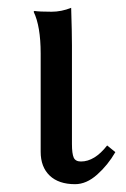

<svg xmlns="http://www.w3.org/2000/svg" viewBox="-20 -459 322 491"><path d="M84 -322Q84 -392 66 -429L68 -431Q80 -429 112 -429Q137 -429 162 -439Q164 -375 164 -343V-91Q164 -66 168.5 -56Q173 -46 187 -46Q222 -46 254 -87L275 -70Q256 -37 228.5 -12.5Q201 12 172 12Q130 12 107 -10Q84 -32 84 -71Z"/></svg>

Font: Libertinus Sans
Style: Regular
Weight: 400
Designer: Philipp H. Poll
Foundry: Khaled Hosny
Version: Version 6.1